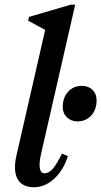

<svg xmlns="http://www.w3.org/2000/svg" viewBox="-20 -785 432 818"><path d="M309.8 -267.8Q283.2 -267.8 265.3 -285Q247.3 -302.3 247.3 -328.9Q247.3 -368.8 270 -394Q292.8 -419.2 329.1 -419.2Q356.7 -419.2 374.2 -402Q391.6 -384.7 391.6 -358.1Q391.6 -318.4 368.9 -293.1Q346.2 -267.8 309.8 -267.8ZM124.5 12.7Q73.8 12.7 54.5 -22.9Q35.2 -58.5 50.7 -125.1L180.2 -691.4L203.5 -640.8L99.7 -697L103.8 -713.1L281.2 -765H300.3L154.5 -127.5Q145.7 -88.1 149.8 -67.4Q154 -46.7 169.4 -46.7Q188.2 -46.7 204.9 -65.9Q221.6 -85.1 244.2 -130.8L269.2 -119.8Q250.5 -60.2 211.1 -23.7Q171.7 12.7 124.5 12.7Z"/></svg>

Font: Platypi Light
Style: Italic
Weight: 300
Italic angle: -13°
Designer: David Sargent
Foundry: Bolt Cutter Type
Version: Version 1.200